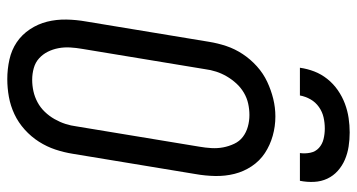

<svg xmlns="http://www.w3.org/2000/svg" viewBox="-252 -744 1003 540"><g transform="rotate(90 250.0 -473.5)"><path d="M202 8Q174 8 147 2Q120 -4 98.5 -18.5Q77 -33 62 -55.5Q47 -78 40.5 -104Q34 -130 34.5 -158Q35 -186 40 -214L97 -559Q101 -584 109 -608Q117 -632 131.5 -654Q146 -676 166 -694Q186 -712 209.5 -723Q233 -734 257.5 -740Q282 -746 307 -746Q335 -746 361.5 -738.5Q388 -731 410 -716.5Q432 -702 447 -679.5Q462 -657 468.5 -631Q475 -605 474.5 -577Q474 -549 469 -521L412 -176Q408 -151 400 -127Q392 -103 378 -81Q364 -59 344 -41Q324 -23 300.5 -12Q277 -1 252 3.5Q227 8 202 8ZM204 -62Q220 -62 236 -65.5Q252 -69 267 -77Q282 -85 294 -97.5Q306 -110 314.5 -125Q323 -140 328 -155.5Q333 -171 335 -187L392 -532Q395 -549 396 -566Q397 -583 394 -599Q391 -615 384 -630Q377 -645 364.5 -654.5Q352 -664 336 -668.5Q320 -673 303 -673Q287 -673 271 -669.5Q255 -666 240.5 -657.5Q226 -649 214.5 -636.5Q203 -624 194.5 -609.5Q186 -595 181 -579.5Q176 -564 174 -548L117 -203Q114 -186 113 -169Q112 -152 115 -136Q118 -120 125 -106Q132 -92 143.5 -81.5Q155 -71 171 -66.5Q187 -62 204 -62ZM170 -815Q173 -836 180.5 -855.5Q188 -875 201.5 -892Q215 -909 233 -921.5Q251 -934 271 -941.5Q291 -949 311.5 -952Q332 -955 352 -955Q372 -955 391.5 -952Q411 -949 428.5 -941.5Q446 -934 460 -921.5Q474 -909 482 -892Q490 -875 491 -855Q492 -835 488 -815H410Q412 -830 409 -844.5Q406 -859 395.5 -868.5Q385 -878 370.5 -881.5Q356 -885 341 -885Q325 -885 309.5 -881.5Q294 -878 280.5 -868.5Q267 -859 259 -845Q251 -831 248 -815Z"/></g></svg>

Font: Iosevka Gothic
Style: Italic
Weight: 400
Italic angle: -9°
Monospace: yes
Designer: Belleve Invis
Foundry: Belleve Invis
Version: Version 15.5.1; ttfautohint (v1.8.4)